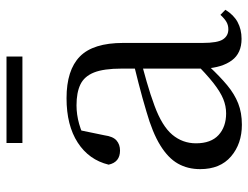

<svg xmlns="http://www.w3.org/2000/svg" viewBox="-108 -650 772 597"><g transform="rotate(-90 278.5 -351.0)"><path d="M189.7 14.6Q130.5 14.6 91.1 -19.1Q51.6 -52.8 51.6 -115.1Q51.6 -153.9 68.8 -184.3Q85.9 -214.6 125.4 -239Q164.9 -263.5 230.9 -282.3Q272.8 -294.9 318.8 -306.7Q364.8 -318.5 404.8 -327.7V-303.3Q364.8 -293.3 323.7 -281.5Q282.6 -269.7 248.6 -257Q185.3 -233.6 158.6 -201.7Q131.9 -169.7 131.9 -128.2Q131.9 -81.6 157.5 -58Q183.2 -34.4 225.1 -34.4Q247.6 -34.4 269.6 -43.3Q291.6 -52.2 319.7 -74.2Q347.7 -96.3 385.8 -134.4L394.5 -87.1H370.9Q339.7 -53.7 312.5 -31.1Q285.2 -8.4 256.1 3.1Q227 14.6 189.7 14.6ZM456.8 13.6Q412.1 13.6 389.8 -16.6Q367.5 -46.7 364.2 -99.7V-103.3V-359Q364.2 -415 352.1 -445.3Q339.9 -475.6 314.7 -487.6Q289.6 -499.6 250 -499.6Q221.3 -499.6 192.1 -491.4Q162.9 -483.2 129.7 -464.7L173.2 -491.9L156.8 -412.7Q153.2 -386 140.7 -375.2Q128.1 -364.3 109.4 -364.3Q73.2 -364.3 65.5 -399.7Q80.4 -461 134.1 -495.8Q187.8 -530.6 272.2 -530.6Q359.5 -530.6 401.8 -489.2Q444 -447.8 444 -354.6V-107.7Q444 -60.8 455.1 -44.2Q466.1 -27.5 486.4 -27.5Q499 -27.5 509 -33.2Q519 -38.8 531.4 -52.1L547.1 -36.7Q531.2 -10.7 508.6 1.4Q486 13.6 456.8 13.6ZM132.9 -667.8V-717.3H401.7V-667.8Z"/></g></svg>

Font: Noto Serif JP
Style: Regular
Weight: 200
Designer: Ryoko NISHIZUKA 西塚涼子 (kana & ideographs); Frank Grießhammer (Latin, Greek & Cyrillic); Wenlong ZHANG 张文龙 (bopomofo); San
Foundry: Adobe
Version: Version 2.001;hotconv 1.1.0;makeotfexe 2.6.0